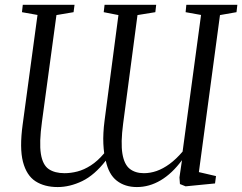

<svg xmlns="http://www.w3.org/2000/svg" viewBox="-20 -763 1004 796"><path d="M219 12.5Q164.5 12.5 127.2 -11.5Q90 -35.5 75.2 -92.2Q60.5 -149 74 -247L135.5 -701L71 -712.5L74.5 -743H289L285 -712.5L214 -700.5L154 -258.5Q142 -171.5 149.5 -125.2Q157 -79 182 -62Q207 -45 247.5 -45Q273.5 -45 300.8 -52Q328 -59 356.2 -77Q384.5 -95 412 -127.5Q409.5 -146 408.5 -167.2Q407.5 -188.5 408.8 -212.5Q410 -236.5 413.5 -263L471 -700.5L410 -712.5L413.5 -743H627.5L624 -712.5L550 -700.5L490.5 -250.5Q480 -170.5 487.5 -125.8Q495 -81 518 -63Q541 -45 576.5 -45Q603 -45 629.5 -54.2Q656 -63.5 683 -83.2Q710 -103 737 -134.5L813.5 -701L749.5 -712.5L752.5 -743H964L960.5 -712.5L892 -700.5L804.5 -49.5L875.5 -33L871.5 -2.5L749.5 9.5L726 0L724 -27.5L734.5 -99Q693.5 -43.5 646.2 -15.5Q599 12.5 547.5 12.5Q498 12.5 464.2 -13.8Q430.5 -40 418.5 -97Q372 -37 320.8 -12.2Q269.5 12.5 219 12.5Z"/></svg>

Font: Merriweather 72pt Light
Style: Italic
Weight: 300
Italic angle: -7.8°
Version: Version 2.101